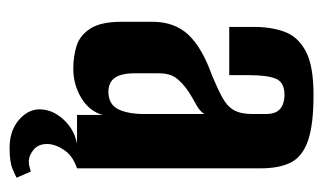

<svg xmlns="http://www.w3.org/2000/svg" viewBox="-160 -386 689 410"><g transform="rotate(90 185.0 -180.5)"><path d="M126 8Q100 8 77.5 1Q55 -6 40.5 -28.5Q26 -51 26 -95V-161Q26 -208 53.5 -237.5Q81 -267 140 -288Q171 -301 189 -311Q207 -321 215 -335.5Q223 -350 223 -375V-402Q223 -418 218 -426.5Q213 -435 203.5 -439Q194 -443 182 -443Q156 -443 148 -425.5Q140 -408 140 -367V-325H37V-378Q37 -415 47.5 -443.5Q58 -472 89 -488.5Q120 -505 182 -505Q245 -505 279 -493.5Q313 -482 326 -457.5Q339 -433 339 -391V0H225V-55Q217 -26 188.5 -9Q160 8 126 8ZM175 -67Q202 -67 212.5 -87.5Q223 -108 223 -145V-272Q217 -262 203 -254.5Q189 -247 175 -238Q156 -225 146 -211.5Q136 -198 136 -174V-123Q136 -102 141 -89.5Q146 -77 155 -72Q164 -67 175 -67ZM295 144Q259 144 236 124.5Q213 105 213 80Q213 52 235.5 28Q258 4 292 -1L339 0Q312 9 299.5 28Q287 47 287 64Q287 83 299.5 93Q312 103 324 103Q332 103 337.5 101Q343 99 346 99L359 129Q354 132 339.5 138Q325 144 295 144Z"/></g></svg>

Font: Alumni Sans
Style: Bold
Weight: 700
Designer: Robert E. Leuschke
Foundry: Robert E. Leuschke
Version: Version 1.018